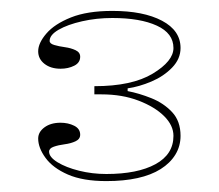

<svg xmlns="http://www.w3.org/2000/svg" viewBox="-20 -743 401 352"><path d="M175 -411Q132 -411 104.5 -423Q77 -435 63.5 -453.5Q50 -472 50 -489Q50 -501 61.5 -509.5Q73 -518 91 -518Q105 -518 116 -512.5Q127 -507 127 -496Q127 -488 118.5 -484Q110 -480 98.5 -478.5Q87 -477 78.5 -474Q70 -471 70 -465Q70 -455 85.5 -445.5Q101 -436 125 -430Q149 -424 175 -424Q232 -424 265 -442Q298 -460 298 -494Q298 -513 281 -530Q264 -547 234 -558.5Q204 -570 166 -570H153V-585Q222 -585 260 -608Q298 -631 298 -655Q298 -682 267.5 -696Q237 -710 186 -710Q157 -710 130.5 -704Q104 -698 87.5 -688.5Q71 -679 71 -668Q71 -663 79.5 -660.5Q88 -658 99 -656.5Q110 -655 118.5 -651Q127 -647 127 -639Q127 -628 116 -622.5Q105 -617 91 -617Q73 -617 61.5 -626Q50 -635 50 -649Q50 -664 65 -681.5Q80 -699 110 -711Q140 -723 186 -723Q243 -723 277 -705Q311 -687 311 -655Q311 -635 295.5 -619Q280 -603 257.5 -593.5Q235 -584 214 -581V-576Q235 -572 257.5 -563Q280 -554 295.5 -537.5Q311 -521 311 -494Q311 -475 301.5 -459.5Q292 -444 274.5 -433Q257 -422 232 -416.5Q207 -411 175 -411Z"/></svg>

Font: Kalnia SemiExpanded Thin
Style: Regular
Weight: 250
Width: 6
Designer: Frida Medrano
Foundry: Frida Medrano
Version: Version 1.105